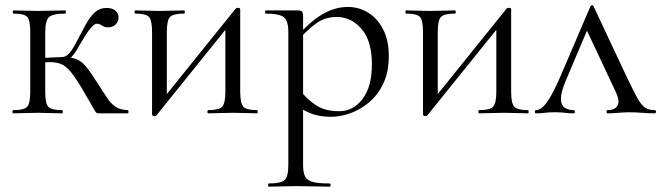

<svg xmlns="http://www.w3.org/2000/svg" viewBox="-20 -425 2480 720"><path d="M29.6 0Q26.6 0 26.6 -6Q26.6 -12 29.6 -12Q71 -12 82.2 -25Q93.4 -38 93.4 -81V-305Q93.4 -349 82.3 -361.5Q71.2 -374 30.6 -374Q27.8 -374 27.8 -380Q27.8 -386 30.6 -386Q49.2 -386 73.3 -385Q97.4 -384 123 -384Q150.8 -384 177.4 -385Q204 -386 224.4 -386Q227.2 -386 227.2 -380Q227.2 -374 224.4 -374Q177 -374 163.3 -360.3Q149.6 -346.6 149.6 -303V-81Q149.6 -38 160.8 -25Q172 -12 213.2 -12Q215.4 -12 215.4 -6Q215.4 0 213.2 0Q193.8 0 170.3 -1Q146.8 -2 123 -2Q97.4 -2 73.3 -1Q49.2 0 29.6 0ZM349.4 0Q345 0 342.2 -1.6Q339.4 -3.2 334.5 -11.7Q329.6 -20.2 318.5 -39.7Q307.4 -59.2 285.6 -96Q261.6 -136 244.5 -156.5Q227.4 -177 209.7 -184.5Q192 -192 166 -192Q148.2 -192 122.4 -189L121.4 -207Q139.6 -208 156.4 -208.6Q173.2 -209.2 187.4 -210.1Q201.6 -211 212 -211Q245.8 -211 265.5 -203.5Q285.2 -196 302 -176Q318.8 -156 344 -116Q366 -82.2 380.6 -59.6Q395.2 -37 412.7 -25Q430.2 -13 459.6 -12Q461.8 -12 461.8 -6Q461.8 0 459.6 0ZM212 -194.2V-211Q222.6 -211 231.6 -217.8Q240.6 -224.6 248 -235.6Q255.4 -246.6 261.8 -258.6Q284.8 -302.4 301.5 -332.8Q318.2 -363.2 336 -379.2Q353.8 -395.2 379.4 -395.2Q402.4 -395.2 413.5 -384.4Q424.6 -373.6 424.6 -359.8Q424.6 -345 414.1 -333.7Q403.6 -322.4 384.8 -322.4Q374.8 -322.4 368.3 -326Q361.8 -329.6 356.3 -332.8Q350.8 -336 343.2 -336Q334.8 -336 323.2 -323.2Q311.6 -310.4 299.6 -291.2Q287.6 -272 277.2 -253.8Q263.6 -227.8 247.9 -211Q232.2 -194.2 212 -194.2Z M560.4 10.4Q556.2 10.4 553.2 8.5Q550.2 6.7 550.2 4.8V-305Q550.2 -349 538.7 -361.5Q527.2 -374 486.6 -374Q484.6 -374 484.6 -380Q484.6 -386 486.6 -386Q506 -386 528.1 -385Q550.2 -384 576.8 -384Q606 -384 629.2 -385Q652.4 -386 670.2 -386Q673.2 -386 673.2 -380Q673.2 -374 670.2 -374Q629.7 -374 617.7 -361.5Q605.6 -349 605.6 -305V-53.4L584.6 -46.2L864 -393Q867.8 -395.6 870.6 -395.6Q880.8 -395.6 880.8 -390.6V-81Q880.8 -38 892.4 -25Q904 -12 944.5 -12Q946.4 -12 946.4 -6Q946.4 0 944.3 0Q924.9 0 901.8 -1Q878.7 -2 854.1 -2Q828.4 -2 803.8 -1Q779.2 0 760.6 0Q757.8 0 757.8 -6Q757.8 -12 760.7 -12Q801.1 -12 813.2 -25Q825.2 -38 825.2 -81V-333.8L847.4 -340.8L567 7.2Q566 8.4 564.5 9.4Q563 10.4 560.4 10.4Z M987.6 275Q985.4 275 985.4 269Q985.4 263 987.6 263Q1033.8 263 1047.5 250Q1061.2 237 1061.2 194V-305Q1061.2 -347.4 1044.1 -360.7Q1027 -374 976.8 -374Q974 -374 974 -380Q974 -386 976.8 -386Q1002.2 -386 1024.8 -386Q1047.4 -386 1065.9 -386Q1084.4 -386 1097.8 -386Q1109.4 -386 1113 -380.9Q1116.6 -375.8 1116.6 -359.8V194Q1116.6 222 1124.3 237Q1132 252 1153.4 257.5Q1174.8 263 1216.8 263Q1219.8 263 1219.8 269Q1219.8 275 1216.8 275Q1190.4 275 1157.8 274Q1125.2 273 1089.4 273Q1061.4 273 1034.5 274Q1007.6 275 987.6 275ZM1222.6 13Q1184.4 13 1155.3 3.8Q1126.2 -5.4 1090.6 -30.4L1105.6 -85.4Q1132.4 -52 1165.5 -30Q1198.6 -8 1252.8 -8Q1304.6 -8 1339.6 -53.8Q1374.6 -99.6 1374.6 -184Q1374.6 -271.2 1336 -316.3Q1297.4 -361.4 1242.6 -361.4Q1198.4 -361.4 1165 -336.8Q1131.6 -312.2 1100.8 -277.6L1091.6 -285.6Q1142.6 -344.6 1189.5 -371.8Q1236.4 -399 1284.6 -399Q1325.8 -399 1360.6 -377.5Q1395.4 -356 1416.7 -315Q1438 -274 1438 -215Q1438 -154.2 1417.1 -111Q1396.2 -67.8 1363.2 -40.5Q1330.2 -13.2 1292.9 -0.1Q1255.6 13 1222.6 13Z M1576.4 10.4Q1572.2 10.4 1569.2 8.5Q1566.2 6.7 1566.2 4.8V-305Q1566.2 -349 1554.7 -361.5Q1543.2 -374 1502.6 -374Q1500.6 -374 1500.6 -380Q1500.6 -386 1502.6 -386Q1522 -386 1544.1 -385Q1566.2 -384 1592.8 -384Q1622 -384 1645.2 -385Q1668.4 -386 1686.2 -386Q1689.2 -386 1689.2 -380Q1689.2 -374 1686.2 -374Q1645.7 -374 1633.7 -361.5Q1621.6 -349 1621.6 -305V-53.4L1600.6 -46.2L1880 -393Q1883.8 -395.6 1886.6 -395.6Q1896.8 -395.6 1896.8 -390.6V-81Q1896.8 -38 1908.4 -25Q1920 -12 1960.5 -12Q1962.4 -12 1962.4 -6Q1962.4 0 1960.3 0Q1940.9 0 1917.8 -1Q1894.7 -2 1870.1 -2Q1844.4 -2 1819.8 -1Q1795.2 0 1776.6 0Q1773.8 0 1773.8 -6Q1773.8 -12 1776.7 -12Q1817.1 -12 1829.2 -25Q1841.2 -38 1841.2 -81V-333.8L1863.4 -340.8L1583 7.2Q1582 8.4 1580.5 9.4Q1579 10.4 1576.4 10.4Z M1989.8 0Q1985.8 0 1985.8 -6Q1985.8 -12 1989.8 -12Q2000.8 -12 2012.9 -21.5Q2025 -31 2041 -57Q2057 -83 2078.8 -132L2194 -401Q2196 -405 2200.4 -405Q2204.8 -405 2206 -401L2330 -137Q2354.8 -85.2 2369.7 -58.2Q2384.6 -31.2 2398.8 -21.6Q2413 -12 2435 -12Q2440 -12 2440 -6Q2440 0 2435 0Q2412 0 2387.7 -2Q2363.4 -4 2340.2 -4Q2321 -4 2298.9 -2Q2276.8 0 2258.6 0Q2254.6 0 2254.6 -6Q2254.6 -12 2258.6 -12Q2285.2 -12 2295.6 -28.8Q2306 -45.6 2287.4 -84L2175.8 -321.4L2199 -352L2101.8 -123Q2082.8 -78 2083.4 -54Q2084 -30 2098 -21Q2112 -12 2131 -12Q2136 -12 2136 -6Q2136 0 2131 0Q2112.8 0 2099.3 -2Q2085.8 -4 2062 -4Q2043.8 -4 2033.4 -3Q2023 -2 2013.9 -1Q2004.8 0 1989.8 0Z"/></svg>

Font: Cormorant Garamond Light
Style: Regular
Weight: 300
Designer: Christian Thalmann (Catharsis Fonts)
Foundry: Catharsis Fonts
Version: Version 4.001